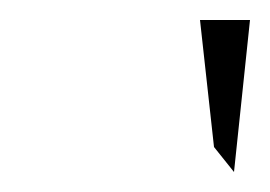

<svg xmlns="http://www.w3.org/2000/svg" viewBox="-20 -797 270 192"><path d="M180 -777 194 -650 214 -625 230 -777Z"/></svg>

Font: Charger Static
Style: Obl
Weight: 1000
Designer: Jasper
Foundry: KineticPlasma Fonts/Cannot Into Space Fonts
Version: Version 1.1